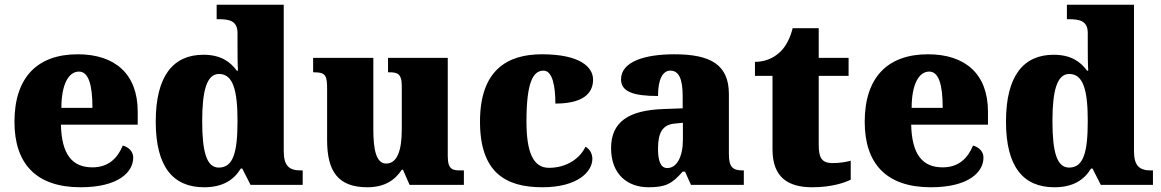

<svg xmlns="http://www.w3.org/2000/svg" viewBox="-20 -780 4900 810"><path d="M320 10C481 10 542 -55 542 -115C542 -141 523 -159 498 -166C476 -113 438 -74 370 -74C284 -74 240 -129 237 -254H561V-309C561 -468 465 -551 308 -551C138 -551 41 -454 41 -266C41 -91 131 10 320 10ZM370 -325H239C239 -425 270 -478 313 -478C353 -478 370 -424 370 -325Z M841 10C919 10 966 -20 996 -69H1002L1037 0H1257V-61H1249C1200 -61 1177 -80 1177 -143V-760H894V-699H902C946 -699 982 -693 982 -641V-596C982 -557 982 -512 984 -482H979C951 -520 911 -549 838 -549C711 -549 637 -460 637 -267C637 -75 711 10 841 10ZM903 -73C852 -73 833 -138 833 -269C833 -397 852 -468 904 -468C964 -468 982 -397 982 -270C982 -137 964 -73 903 -73Z M1530 10C1601 10 1646 -19 1675 -64H1680L1708 0H1937V-61H1925C1890 -61 1869 -64 1869 -121V-536H1617V-475H1621C1655 -475 1675 -471 1675 -417V-235C1675 -145 1656 -90 1609 -90C1567 -90 1555 -149 1555 -234V-536H1301V-475H1305C1356 -475 1360 -459 1360 -402V-189C1360 -56 1407 10 1530 10Z M2268 10C2419 10 2479 -57 2479 -110C2479 -128 2471 -150 2450 -161C2427 -112 2371 -72 2296 -72C2229 -72 2201 -138 2201 -268C2201 -433 2229 -482 2273 -482C2311 -482 2323 -416 2323 -343C2461 -343 2482 -403 2482 -444C2482 -496 2429 -551 2266 -551C2120 -551 2005 -484 2005 -267C2005 -55 2110 10 2268 10Z M2716 10C2787 10 2815 -4 2860 -56H2870L2895 0H3118V-61H3114C3069 -61 3055 -77 3055 -131V-383C3055 -507 2978 -551 2825 -551C2702 -551 2600 -521 2600 -445C2600 -394 2650 -375 2756 -375C2756 -446 2776 -482 2808 -482C2843 -482 2860 -449 2860 -375V-323L2779 -320C2631 -315 2558 -265 2558 -155C2558 -43 2629 10 2716 10ZM2795 -71C2768 -71 2756 -99 2756 -152C2756 -220 2774 -255 2830 -259L2861 -262V-191C2861 -118 2835 -71 2795 -71Z M3407 10C3490 10 3545 -10 3569 -22V-102C3548 -96 3520 -92 3493 -92C3445 -92 3434 -116 3434 -170V-460H3560V-536H3434V-661H3324C3314 -620 3296 -587 3278 -568C3259 -547 3222 -519 3165 -519V-460H3239V-150C3239 -32 3304 10 3407 10Z M3907 10C4068 10 4129 -55 4129 -115C4129 -141 4110 -159 4085 -166C4063 -113 4025 -74 3957 -74C3871 -74 3827 -129 3824 -254H4148V-309C4148 -468 4052 -551 3895 -551C3725 -551 3628 -454 3628 -266C3628 -91 3718 10 3907 10ZM3957 -325H3826C3826 -425 3857 -478 3900 -478C3940 -478 3957 -424 3957 -325Z M4428 10C4506 10 4553 -20 4583 -69H4589L4624 0H4844V-61H4836C4787 -61 4764 -80 4764 -143V-760H4481V-699H4489C4533 -699 4569 -693 4569 -641V-596C4569 -557 4569 -512 4571 -482H4566C4538 -520 4498 -549 4425 -549C4298 -549 4224 -460 4224 -267C4224 -75 4298 10 4428 10ZM4490 -73C4439 -73 4420 -138 4420 -269C4420 -397 4439 -468 4491 -468C4551 -468 4569 -397 4569 -270C4569 -137 4551 -73 4490 -73Z"/></svg>

Font: Noto Serif Thai Black
Style: Regular
Weight: 900
Designer: Monotype Design Team
Foundry: Monotype Imaging Inc.
Version: Version 2.002